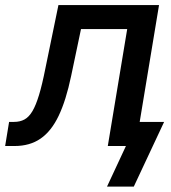

<svg xmlns="http://www.w3.org/2000/svg" viewBox="-55 -562 658 739"><path d="M-35.2 0 -20 -92.8H-1Q22 -92.8 39.1 -102.1Q56.2 -111.3 69.6 -133.8Q83 -156.2 95.2 -196.3Q107.4 -236.3 119.6 -298.3L169.9 -542.5H557.1L467.3 0H359.9L434.6 -450.2H256.8L218.8 -269.5Q199.2 -175.8 170.9 -116.5Q142.6 -57.1 101.3 -28.6Q60.1 0 1 0ZM356.9 156.2 429.7 0H395.5L410.6 -92.8H576.7L460 156.2Z"/></svg>

Font: Inter 16pt Medium
Style: Italic
Weight: 500
Italic angle: -9.3988°
Version: Version 4.001;git-66647c0bb